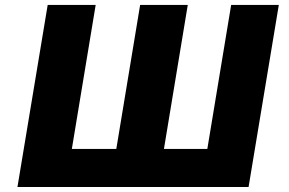

<svg xmlns="http://www.w3.org/2000/svg" viewBox="-20 -747 1154 767"><path d="M170.5 -727.3H362.2L267 -152H444.6L539.8 -727.3H730.1L634.9 -152H808.2L903.4 -727.3H1093.8L973 0H49.7Z"/></svg>

Font: Inter P Black
Style: Italic
Weight: 900
Italic angle: -9.40001°
Designer: Rasmus Andersson
Foundry: rsms
Version: Version 3.018;git-588b23468